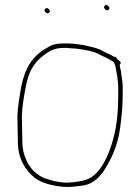

<svg xmlns="http://www.w3.org/2000/svg" viewBox="-20 -784 563 773"><path d="M402 -748C406.2 -743.8 410.9 -738.9 417.5 -745.5C424.4 -752.4 418.8 -757.4 414 -761C405.7 -769.3 393 -757 402 -748ZM162 -736C166 -732 170.9 -726.9 177.5 -733C184 -739 179.3 -744.7 175 -749C166 -756.7 153.7 -744.3 162 -736ZM68 -316C69.5 -356 75.7 -393.4 83 -430C93.6 -491.7 113.9 -529.1 154 -560C174.7 -575.5 197.4 -591 233 -591C242.3 -591.7 251.7 -591.3 261 -590L289 -588C324.1 -583 355.7 -578.3 382 -564C398.7 -554.9 408.1 -552.4 425 -542C429.3 -539.3 439 -535.3 439 -532C441.7 -526.7 443.7 -521.3 445 -516C449.9 -491.3 454.3 -466.8 456 -438V-400C456 -337.5 450.9 -282.2 437.5 -231C422.2 -172.5 396.9 -109.1 355.5 -76C332.4 -57.5 306.9 -54.1 270 -50C228.6 -45.1 192 -55.7 161 -66C127.9 -78.4 98.9 -106.8 86 -140C76 -162.6 70 -182.2 70 -213C70 -245 68 -281.9 68 -316ZM52 -213C52 -145.1 82.1 -98.3 120 -68C148.5 -46.6 189.3 -36.5 233.5 -32C258.2 -29.5 284.2 -33.2 305 -36C347.5 -38.7 374.4 -64 395 -92C428.3 -140.7 455.1 -200.5 464 -272C469.4 -311.7 474 -354 474 -400V-439C472.8 -460.6 468.6 -478.4 467 -497C465.5 -506.1 462 -515.3 462 -523C463.3 -524.3 464 -525.3 464 -526C469.9 -534.2 460.7 -539.1 456 -543C449.1 -546.5 448.6 -559.1 439 -555C437.7 -555.7 436.3 -556.7 435 -558C416.8 -568.9 407.8 -569.9 391 -580C370.2 -592.1 344.6 -595.6 319 -602C293.2 -606 261.1 -610.9 232 -609C206.7 -609 189.1 -604.4 172 -593C111.4 -560.7 80.7 -511.4 65 -433C58.8 -396 51.5 -356.6 50 -316C50 -282.2 52 -245.3 52 -213Z"/></svg>

Font: HoneyBee
Style: BLn
Weight: 100
Foundry: Cannot Into Space Fonts
Version: Version 0.89